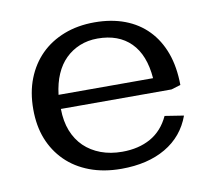

<svg xmlns="http://www.w3.org/2000/svg" viewBox="-59 -514 655 591"><g transform="rotate(-10 268.5 -219.0)"><path d="M469.2 -203.6H123.5Q124 -164.6 135.7 -134.8Q147.5 -105 168.9 -84.2Q190.4 -63.5 220.5 -52.2Q250.5 -41 287.1 -41Q338.4 -41 376 -62Q413.6 -83 434.1 -127L493.2 -117.7Q470.7 -55.7 414.3 -22.7Q357.9 10.3 275.9 10.3Q220.7 10.3 176.8 -6.3Q132.8 -22.9 102.3 -53.2Q71.8 -83.5 55.7 -124.3Q39.6 -165 39.6 -217.3Q39.6 -270 56.2 -312.3Q72.8 -354.5 103 -384.8Q133.3 -415 176 -431.6Q218.8 -448.2 271 -448.2Q323.7 -448.2 365.7 -432.4Q407.7 -416.5 437 -386.2Q466.3 -356 482.2 -312.5Q498 -269 498.5 -212.4ZM419.4 -247.6Q413.6 -321.3 375.5 -359.4Q337.4 -397.5 272 -397.5Q241.2 -397.5 215.8 -387Q190.4 -376.5 171.4 -357.7Q152.3 -338.9 140.4 -311.5Q128.4 -284.2 124 -247.6Z"/></g></svg>

Font: Kameron
Style: Regular
Weight: 400
Version: Version 1.000